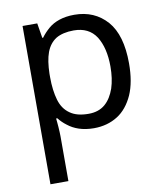

<svg xmlns="http://www.w3.org/2000/svg" viewBox="-87 -617 788 927"><g transform="rotate(-10 307.5 -153.0)"><path d="M340 -546C406 -546 459 -523 500 -477C540 -431 560 -362 560 -269C560 -208 551 -157 533 -116C514 -74 488 -42 456 -22C423 -1 384 10 339 10C312 10 287 6 266 -1C245 -8 227 -18 212 -30C197 -41 184 -54 173 -68H167C168 -57 170 -42 171 -25C172 -8 173 7 173 20V240H85V-536H157L169 -463H173C184 -478 197 -492 212 -505C227 -518 245 -528 266 -535C287 -542 311 -546 340 -546ZM324 -472C288 -472 259 -465 237 -452C215 -438 199 -417 189 -390C179 -363 174 -328 173 -286V-269C173 -225 178 -188 187 -157C196 -126 212 -103 235 -87C257 -71 287 -63 326 -63C359 -63 386 -72 407 -90C428 -108 443 -133 454 -164C464 -195 469 -230 469 -270C469 -331 457 -380 434 -417C410 -454 373 -472 324 -472Z"/></g></svg>

Font: NameLogos Sans
Style: Regular
Weight: 500
Version: Version 0.1